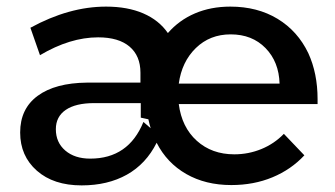

<svg xmlns="http://www.w3.org/2000/svg" viewBox="-20 -556 1014 581"><path d="M913 -395Q941 -334 941 -256V-241H521Q530 -171 575.5 -130Q621 -89 689 -89Q732 -89 771 -105Q810 -121 839 -151L901 -86Q861 -43 804.5 -19.5Q748 4 680 4Q602 4 543.5 -29.5Q485 -63 454 -124Q422 -60 364 -27.5Q306 5 227 5Q142 5 91.5 -39.5Q41 -84 41 -155Q41 -227 94 -266Q147 -305 243 -306H405V-336Q405 -387 372 -415Q339 -443 277 -443Q192 -443 101 -389L72 -472Q189 -536 301 -536Q366 -536 413.5 -515.5Q461 -495 488 -456Q522 -495 570 -515.5Q618 -536 677 -536Q759 -536 820 -499Q881 -462 913 -395ZM678 -452Q615 -452 572.5 -410.5Q530 -369 521 -303H826Q824 -369 783.5 -410.5Q743 -452 678 -452ZM429 -195 406 -200V-244H265Q209 -244 179 -223.5Q149 -203 149 -165Q149 -125 177.5 -100.5Q206 -76 253 -76Q369 -76 414 -187L436 -168Q433 -177 429 -195Z"/></svg>

Font: Sapa
Style: Regular
Weight: 400
Version: Version 1.20 June 8, 2016